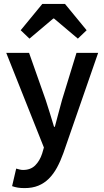

<svg xmlns="http://www.w3.org/2000/svg" viewBox="-20 -762 535 984"><path d="M106 202Q86 202 71 199.5Q56 197 42 192L63 102Q70 104 79.5 106.5Q89 109 98 109Q137 109 160.5 85.5Q184 62 196 25L205 -6L12 -491H129L214 -250Q225 -218 235.5 -182.5Q246 -147 257 -112H261Q270 -146 279.5 -181.5Q289 -217 298 -250L372 -491H483L305 22Q290 64 272 97Q254 130 230.5 153.5Q207 177 176.5 189.5Q146 202 106 202ZM86 -607 197 -742H313L424 -607L379 -564L257 -667H253L131 -564Z"/></svg>

Font: Processing Sans Pro Semibold
Style: Regular
Weight: 600
Designer: Paul D. Hunt
Foundry: Adobe Systems Incorporated
Version: Version 2.020;PS 2.000;hotconv 1.0.86;makeotf.lib2.5.63406